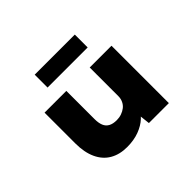

<svg xmlns="http://www.w3.org/2000/svg" viewBox="-162 -1006 1266 1266"><g transform="rotate(-45 470.5 -373.5)"><path d="M378 11Q308 11 257.5 -18.5Q207 -48 180 -106.5Q153 -165 153 -248V-535H356V-272Q356 -235 366 -211Q376 -187 398 -175Q420 -163 455 -163Q479 -163 500.5 -170.5Q522 -178 538.5 -191Q555 -204 564.5 -224Q574 -244 574 -267V-535H777V0H591L579 -108L617 -120Q605 -87 572.5 -56.5Q540 -26 490.5 -7.5Q441 11 378 11ZM284 -638V-758H658V-638Z"/></g></svg>

Font: Lexend Peta Black
Style: Regular
Weight: 900
Version: Version 1.007